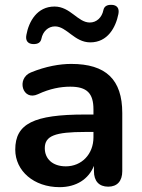

<svg xmlns="http://www.w3.org/2000/svg" viewBox="-20 -763 587 793"><path d="M116 -581C137 -580 148 -588 151 -603C157 -633 179 -654 207 -654C256 -654 287 -588 353 -588C425 -588 458 -650 469 -705C474 -730 462 -742 442 -743C421 -744 410 -736 407 -721C401 -691 379 -670 351 -670C301 -670 271 -736 205 -736C133 -736 99 -674 89 -619C84 -594 96 -582 116 -581ZM226 10C295 10 346 -23 368 -78V-56C368 -15 389 8 427 8C464 8 485 -15 485 -56V-296C485 -435 417 -499 274 -499C227 -499 169 -489 108 -464C46 -439 73 -344 137 -374C186 -397 231 -405 270 -405C339 -405 366 -378 366 -311V-290H331C119 -290 43 -252 43 -145C43 -57 120 10 226 10ZM252 -76C197 -76 165 -107 165 -151C165 -202 207 -218 332 -218H366V-196C366 -126 317 -76 252 -76Z"/></svg>

Font: Nunito
Style: Bold
Weight: 700
Designer: Vernon Adams
Foundry: Vernon Adams
Version: Version 3.602